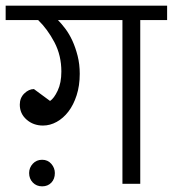

<svg xmlns="http://www.w3.org/2000/svg" viewBox="-30 -650 611 679"><path d="M73 -38Q73 -57 86 -71Q99 -85 119 -85Q139 -85 151.5 -70.5Q164 -56 164 -38Q164 -17 151.5 -4Q139 9 119 9Q99 9 86 -4.5Q73 -18 73 -38ZM147 -293Q161 -302 174 -329.5Q187 -357 187 -397Q187 -454 162.5 -500.5Q138 -547 105 -579H-10V-630H561V-579H466V0H403V-579H175Q187 -567 201 -548.5Q215 -530 226 -506Q237 -482 244.5 -452.5Q252 -423 252 -389Q252 -347 241 -313Q230 -279 212 -255.5Q194 -232 170.5 -219Q147 -206 122 -206Q88 -206 64 -227Q40 -248 40 -280Q40 -304 56 -319.5Q72 -335 90 -335Z"/></svg>

Font: Ek Mukta Light
Style: Regular
Weight: 300
Designer: Girish Dalvi and Yashodeep Gholap
Foundry: Ek Type
Version: Version 2.538;PS 1.002;hotconv 16.6.51;makeotf.lib2.5.65220;